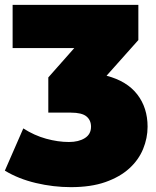

<svg xmlns="http://www.w3.org/2000/svg" viewBox="-37 -567 642 791"><path d="M255 204Q183 204 111 187Q39 170 -17 136L59 -38Q104 -9 153 4.5Q202 18 247 18Q287 18 312.5 2Q338 -14 338 -45Q338 -72 319 -87.5Q300 -103 255 -103H162V-248L269 -369H15V-547H533V-402L402 -255Q486 -233 528.5 -178Q571 -123 571 -45Q571 2 552.5 47Q534 92 495.5 127Q457 162 397.5 183Q338 204 255 204Z"/></svg>

Font: Montserrat-Alt1 Black
Style: Regular
Weight: 900
Designer: Differentunic
Foundry: Differentunic
Version: Version 7.222